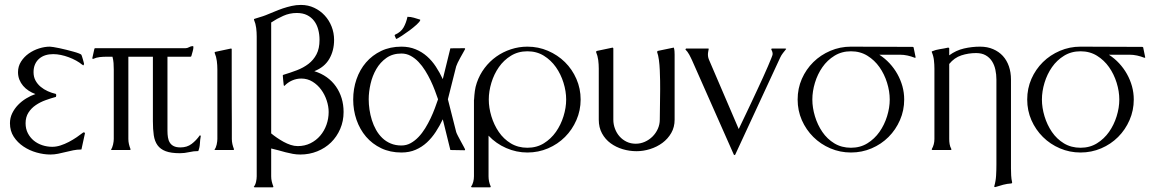

<svg xmlns="http://www.w3.org/2000/svg" viewBox="-20 -618 4766 791"><path d="M118.2 -320.8Q118.2 -301.3 126.2 -286.4Q134.3 -271.5 147.5 -260.5Q160.6 -249.5 177 -242.2Q193.4 -234.9 210.4 -231V-229.5L211.9 -227.1L210.4 -218.8Q189.9 -213.4 167.7 -205.3Q145.5 -197.3 127.2 -184.8Q108.9 -172.4 97.2 -154.1Q85.4 -135.7 85.4 -110.4Q85.4 -87.4 94.7 -69.3Q104 -51.3 119.1 -38.8Q134.3 -26.4 154.1 -19.8Q173.8 -13.2 195.3 -13.2Q211.9 -13.2 229.2 -18.8Q246.6 -24.4 263.4 -33.2Q280.3 -42 295.7 -52.5Q311 -63 323.7 -72.8V-72.3L326.7 -72.8L327.6 -72.3L330.1 -69.3L316.4 -6.3Q315.9 -4.9 315.9 -3.4Q315.9 -2 313.5 -2Q297.4 -2 281.7 1.2Q266.1 4.4 250.5 8.3Q234.9 12.2 219.2 15.4Q203.6 18.6 187.5 18.6Q160.2 18.6 130.6 10.3Q101.1 2 76.7 -14.4Q52.2 -30.8 36.6 -54.7Q21 -78.6 21 -110.4Q21 -132.3 30.3 -151.4Q39.6 -170.4 54.4 -185.8Q69.3 -201.2 88.1 -212.6Q106.9 -224.1 126 -230.5Q111.3 -235.8 98.1 -244.4Q85 -252.9 75.2 -264.4Q65.4 -275.9 59.8 -290Q54.2 -304.2 54.2 -320.8Q54.2 -344.7 66.7 -364.3Q79.1 -383.8 98.4 -397.5Q117.7 -411.1 140.9 -418.5Q164.1 -425.8 185.5 -425.8Q189.5 -425.8 200.4 -424.1Q211.4 -422.4 225.3 -419.4Q239.3 -416.5 254.6 -412.6Q270 -408.7 283.2 -405Q296.4 -401.4 305.2 -397.9Q314 -394.5 315.4 -392.1Q315.9 -390.6 317.9 -385.3Q319.8 -379.9 321.5 -373.5Q323.2 -367.2 324.7 -361.8Q326.2 -356.4 326.2 -355.5Q326.2 -350.1 322.3 -348.6L319.8 -351.6V-350.6Q308.1 -360.4 293.5 -368.4Q278.8 -376.5 262.9 -382.3Q247.1 -388.2 230.7 -391.6Q214.4 -395 199.2 -395Q181.6 -395 167 -390.4Q152.3 -385.7 141.4 -376.2Q130.4 -366.7 124.3 -352.8Q118.2 -338.9 118.2 -320.8Z M669.9 -384.3V-79.1Q669.9 -64.5 671.9 -52Q673.8 -39.6 679.7 -30.3Q685.5 -21 696 -15.9Q706.5 -10.7 723.6 -10.7Q750.5 -10.7 769.5 -25.1Q788.6 -39.6 803.2 -60.5H805.2L807.1 -57.1Q804.2 -42 803.5 -26.1Q802.7 -10.3 796.9 4.4Q777.8 4.4 759 8.8Q740.2 13.2 721.2 13.2Q684.6 13.2 662.6 4.9Q640.6 -3.4 628.9 -19.8Q617.2 -36.1 613.5 -60.8Q609.9 -85.4 609.9 -118.7V-384.3H508.8V-45.4Q508.8 -34.7 511.2 -24.2Q513.7 -13.7 517.6 -3.9V-1Q517.1 -1 516.1 -0.5Q515.1 0 514.6 0H440.4L437 -2Q439.9 -4.9 442.1 -10.5Q444.3 -16.1 445.8 -22.5Q447.3 -28.8 448 -35.2Q448.7 -41.5 448.7 -45.4V-331.5Q448.7 -344.7 447.8 -358.2Q446.8 -371.6 443.4 -384.3H418.9Q404.8 -384.3 390.9 -382.8Q377 -381.3 364.3 -375.5H361.3L360.4 -378.9L369.1 -418L372.1 -419.4H743.7Q751.5 -419.4 758.3 -423.3Q765.1 -427.2 772.9 -428.2L776.9 -426.3Q776.9 -416 773.7 -406Q770.5 -396 768.1 -386.2L765.1 -384.3Z M943.8 -3.9V-1Q943.4 -1 942.4 -0.5Q941.4 0 940.9 0H866.7L863.3 -2Q866.2 -4.4 868.7 -10Q871.1 -15.6 872.6 -22.2Q874 -28.8 874.8 -35.2Q875.5 -41.5 875.5 -45.4V-331.5Q875.5 -349.1 873.3 -366.7Q871.1 -384.3 864.3 -400.4V-402.3L866.7 -404.3L931.2 -418L934.6 -417Q934.6 -416.5 934.6 -401.4Q934.6 -386.2 934.6 -361.6Q934.6 -336.9 934.6 -305.4Q934.6 -273.9 934.6 -240.2Q934.6 -206.5 934.8 -173.8Q935.1 -141.1 935.1 -114.3Q935.1 -87.4 935.1 -68.8Q935.1 -50.3 935.1 -45.4Q935.1 -34.7 937.5 -24.2Q939.9 -13.7 943.8 -3.9Z M1217.3 18.6Q1201.7 18.6 1186.5 15.9Q1171.4 13.2 1156.5 9.3Q1141.6 5.4 1127 1.2Q1112.3 -2.9 1097.2 -6.3V108.4Q1097.2 119.1 1099.6 129.6Q1102.1 140.1 1106 149.9V152.8Q1105.5 152.8 1104.5 153.3Q1103.5 153.8 1103 153.8H1028.8L1025.4 151.9Q1032.2 143.6 1034.9 131.1Q1037.6 118.7 1037.6 108.4V-467.8Q1037.6 -485.4 1035.4 -502.9Q1033.2 -520.5 1026.4 -536.6V-539.1L1028.8 -540.5Q1040 -544.4 1051.5 -547.6Q1063 -550.8 1074.2 -555.2Q1091.8 -562 1109.4 -569.6Q1127 -577.1 1145 -583.3Q1163.1 -589.4 1181.6 -593.5Q1200.2 -597.7 1219.7 -597.7Q1249.5 -597.7 1274.4 -585.9Q1299.3 -574.2 1317.6 -554.4Q1335.9 -534.7 1346.2 -508.5Q1356.4 -482.4 1356.4 -453.6Q1356.4 -409.7 1336.7 -375.5Q1316.9 -341.3 1274.9 -324.7Q1303.7 -315.9 1326.2 -299.8Q1348.6 -283.7 1364 -261.7Q1379.4 -239.7 1387.5 -213.1Q1395.5 -186.5 1395.5 -156.7Q1395.5 -119.1 1381.6 -86.9Q1367.7 -54.7 1343.8 -31.2Q1319.8 -7.8 1287.1 5.4Q1254.4 18.6 1217.3 18.6ZM1296.4 -453.6Q1296.4 -476.1 1291 -496.3Q1285.6 -516.6 1274.2 -531.7Q1262.7 -546.9 1245.1 -555.7Q1227.5 -564.5 1202.6 -564.5Q1173.3 -564.5 1147 -552.7Q1120.6 -541 1097.2 -525.4V-68.4Q1107.9 -59.6 1121.1 -50.5Q1134.3 -41.5 1148.4 -33.7Q1162.6 -25.9 1177.5 -21Q1192.4 -16.1 1206.5 -16.1Q1235.4 -16.1 1259 -27.8Q1282.7 -39.6 1299.3 -59.1Q1315.9 -78.6 1325 -104Q1334 -129.4 1334 -156.7Q1334 -179.7 1325.9 -204.1Q1317.9 -228.5 1303.2 -248.5Q1288.6 -268.6 1267.6 -281.5Q1246.6 -294.4 1221.2 -294.4Q1201.7 -294.4 1183.3 -286.4Q1165 -278.3 1151.9 -264.2L1149.9 -265.1L1148.9 -267.1Q1147.9 -277.3 1146.7 -287.4Q1145.5 -297.4 1145 -307.6L1147 -309.6Q1176.3 -318.4 1203.1 -328.6Q1230 -338.9 1250.7 -354.7Q1271.5 -370.6 1283.9 -394.3Q1296.4 -418 1296.4 -453.6Z M1835.4 -418.9Q1849.6 -418.9 1864.3 -419.2Q1878.9 -419.4 1893.1 -419.4Q1897 -419.4 1896 -415.5Q1893.1 -410.2 1887.5 -400.1Q1881.8 -390.1 1876 -379.6Q1870.1 -369.1 1865.5 -359.4Q1860.8 -349.6 1859.4 -344.7L1825.2 -209L1859.4 -74.2Q1860.8 -69.3 1866.7 -57.9Q1872.6 -46.4 1879.2 -34.4Q1885.7 -22.5 1890.9 -12.9Q1896 -3.4 1896 -2.9Q1896 -1 1895.8 0Q1895.5 1 1893.1 1Q1878.9 1 1864.3 0.5Q1849.6 0 1835.4 0L1804.2 -126.5Q1791.5 -99.6 1775.4 -75Q1759.3 -50.3 1738.8 -31.2Q1718.3 -12.2 1692.4 -1Q1666.5 10.3 1633.8 10.3Q1587.4 10.3 1550.5 -7.3Q1513.7 -24.9 1488 -54.9Q1462.4 -85 1448.7 -124.5Q1435.1 -164.1 1435.1 -208Q1435.1 -252 1448.7 -291.5Q1462.4 -331.1 1488 -360.8Q1513.7 -390.6 1550.5 -408.2Q1587.4 -425.8 1633.8 -425.8Q1666 -425.8 1692.1 -415Q1718.3 -404.3 1739 -386Q1759.8 -367.7 1775.6 -343.5Q1791.5 -319.3 1804.2 -292ZM1633.8 -18.6Q1654.3 -18.6 1671.9 -28.3Q1689.5 -38.1 1704.3 -53.7Q1719.2 -69.3 1731.7 -89.6Q1744.1 -109.9 1754.2 -131.1Q1764.2 -152.3 1771.7 -172.6Q1779.3 -192.9 1784.7 -209Q1779.3 -225.1 1771.7 -245.1Q1764.2 -265.1 1754.2 -286.1Q1744.1 -307.1 1731.7 -327.1Q1719.2 -347.2 1704.3 -362.8Q1689.5 -378.4 1671.9 -387.9Q1654.3 -397.5 1633.8 -397.5Q1597.7 -397.5 1572 -379.4Q1546.4 -361.3 1530.3 -333.5Q1514.2 -305.7 1506.6 -272.5Q1499 -239.3 1499 -209Q1499 -188.5 1502.2 -166.5Q1505.4 -144.5 1512 -123.3Q1518.6 -102.1 1529.3 -83Q1540 -64 1554.9 -49.6Q1569.8 -35.2 1589.6 -26.9Q1609.4 -18.6 1633.8 -18.6ZM1607.4 -475.1Q1631.8 -485.8 1642.6 -504.9Q1653.3 -523.9 1658.7 -548.8Q1672.4 -548.8 1685.3 -544.9Q1698.2 -541 1710.9 -537.1L1711.4 -535.2Q1709.5 -528.3 1696.5 -516.6Q1683.6 -504.9 1667.5 -492.9Q1651.4 -481 1636 -470.9Q1620.6 -460.9 1613.3 -457.5L1611.3 -459L1606 -471.2V-473.1Z M2152.8 -425.8Q2197.8 -425.8 2237.5 -408.7Q2277.3 -391.6 2307.4 -362.1Q2337.4 -332.5 2354.7 -292.7Q2372.1 -252.9 2372.1 -208Q2372.1 -163.1 2354.7 -123.3Q2337.4 -83.5 2307.6 -53.7Q2277.8 -23.9 2237.8 -6.8Q2197.8 10.3 2152.8 10.3Q2107.4 10.3 2065.4 -8.1Q2023.4 -26.4 1992.7 -59.1V108.4Q1992.7 130.4 2001.5 149.9V152.8Q2001 152.8 1999.8 153.3Q1998.5 153.8 1998 153.8H1923.8L1920.4 151.9Q1926.8 142.6 1929.7 131.1Q1932.6 119.6 1932.6 108.4V-206.1Q1932.6 -206.5 1932.9 -207Q1933.1 -207.5 1933.1 -208Q1934.1 -226.6 1936.3 -243.2Q1938.5 -259.8 1944.3 -276.9Q1955.6 -310.1 1976.3 -337.6Q1997.1 -365.2 2024.7 -384.8Q2052.2 -404.3 2085 -415Q2117.7 -425.8 2152.8 -425.8ZM2152.8 -406.7Q2114.7 -406.7 2085 -388.4Q2055.2 -370.1 2035.2 -341.3Q2015.1 -312.5 2004.4 -277.1Q1993.7 -241.7 1993.7 -208Q1993.7 -174.3 2004.4 -138.9Q2015.1 -103.5 2034.9 -74.5Q2054.7 -45.4 2084.5 -27.3Q2114.3 -9.3 2152.8 -9.3Q2190.9 -9.3 2220.5 -27.6Q2250 -45.9 2270.3 -74.7Q2290.5 -103.5 2301.5 -138.9Q2312.5 -174.3 2312.5 -208Q2312.5 -241.7 2301.5 -277.1Q2290.5 -312.5 2270.3 -341.3Q2250 -370.1 2220.5 -388.4Q2190.9 -406.7 2152.8 -406.7Z M2756.3 -420.9Q2758.3 -414.1 2758.8 -407Q2759.3 -399.9 2759.3 -393.1V-125Q2759.3 -94.2 2745.4 -70.1Q2731.4 -45.9 2709 -29.3Q2686.5 -12.7 2658.4 -3.9Q2630.4 4.9 2602.5 4.9Q2573.2 4.9 2545.4 -3.4Q2517.6 -11.7 2495.6 -27.8Q2473.6 -43.9 2460.2 -68.4Q2446.8 -92.8 2446.8 -125V-335.4Q2446.8 -353 2444.6 -370.4Q2442.4 -387.7 2435.5 -404.3L2436.5 -406.2L2439 -408.2L2503.9 -421.9Q2505.9 -420.9 2506.8 -418.9V-125Q2506.8 -105.5 2513.7 -87.4Q2520.5 -69.3 2532.7 -55.7Q2544.9 -42 2561.8 -33.9Q2578.6 -25.9 2599.1 -25.9Q2618.7 -25.9 2636.7 -33.9Q2654.8 -42 2668.5 -55.7Q2682.1 -69.3 2690.2 -87.4Q2698.2 -105.5 2698.2 -125Q2698.2 -156.2 2699 -187.5Q2699.7 -218.8 2699.7 -250Q2699.7 -264.6 2699.5 -285.6Q2699.2 -306.6 2698.2 -328.6Q2697.3 -350.6 2694.6 -370.8Q2691.9 -391.1 2687 -404.3Q2687.5 -406.2 2689.5 -408.2L2755.4 -421.9Z M2803.7 -414.1 2806.2 -418H2897.9L2899.9 -417Q2898.9 -411.1 2897.7 -405.3Q2896.5 -399.4 2896.5 -393.1Q2896.5 -381.3 2901.9 -369.6L3023.4 -86.4Q3026.9 -93.8 3034.7 -110.1Q3042.5 -126.5 3053 -148.4Q3063.5 -170.4 3075.7 -196.3Q3087.9 -222.2 3100.1 -248.5Q3112.3 -274.9 3123.8 -299.8Q3135.3 -324.7 3143.8 -345Q3152.3 -365.2 3157.7 -378.4Q3163.1 -391.6 3163.1 -395Q3163.1 -400.4 3161.6 -405Q3160.2 -409.7 3157.7 -414.1V-417Q3158.2 -417 3159.4 -417.5Q3160.6 -418 3161.1 -418H3215.8L3219.2 -416.5Q3212.4 -408.2 3205.6 -399.4Q3198.7 -390.6 3194.3 -380.9L3008.8 19.5L3006.3 21L3003.4 19.5L2831.5 -368.7Q2829.1 -373.5 2826.2 -379.9Q2823.2 -386.2 2819.6 -392.8Q2815.9 -399.4 2811.8 -405Q2807.6 -410.6 2803.7 -414.1Z M3485.8 -425.8Q3549.8 -425.8 3613 -425.3Q3676.3 -424.8 3740.2 -424.8L3743.7 -423.3L3752.4 -380.9L3749 -379.9Q3734.4 -385.7 3718.8 -389.2Q3703.1 -392.6 3687.5 -392.6H3602.5Q3626 -377.4 3644.8 -357.2Q3663.6 -336.9 3677 -313Q3690.4 -289.1 3697.8 -262.5Q3705.1 -235.8 3705.1 -208Q3705.1 -163.1 3687.7 -123.3Q3670.4 -83.5 3640.6 -53.7Q3610.8 -23.9 3570.8 -6.8Q3530.8 10.3 3485.8 10.3Q3440.9 10.3 3400.9 -6.8Q3360.8 -23.9 3330.8 -53.7Q3300.8 -83.5 3283.4 -123Q3266.1 -162.6 3266.1 -208Q3266.1 -253.4 3283.4 -293Q3300.8 -332.5 3330.8 -362.1Q3360.8 -391.6 3400.9 -408.7Q3440.9 -425.8 3485.8 -425.8ZM3485.8 -406.7Q3447.8 -406.7 3418 -388.4Q3388.2 -370.1 3368.2 -341.3Q3348.1 -312.5 3337.4 -277.1Q3326.7 -241.7 3326.7 -208Q3326.7 -174.3 3337.4 -138.9Q3348.1 -103.5 3367.9 -74.5Q3387.7 -45.4 3417.5 -27.3Q3447.3 -9.3 3485.8 -9.3Q3523.9 -9.3 3553.5 -27.6Q3583 -45.9 3603.3 -74.7Q3623.5 -103.5 3634.5 -138.9Q3645.5 -174.3 3645.5 -208Q3645.5 -241.7 3634.5 -277.1Q3623.5 -312.5 3603.3 -341.3Q3583 -370.1 3553.5 -388.4Q3523.9 -406.7 3485.8 -406.7Z M3890.6 -45.4Q3890.6 -34.7 3892.3 -24.2Q3894 -13.7 3899.4 -3.9V-1Q3898.9 -1 3897.9 -0.5Q3897 0 3896.5 0H3821.8Q3821.3 0 3820.3 -0.5Q3819.3 -1 3818.8 -1V-3.9Q3829.6 -22.5 3829.6 -45.4V-335.4Q3829.6 -352.5 3827.6 -369.9Q3825.7 -387.2 3818.8 -403.3V-406.2Q3835 -413.1 3852.1 -415.5Q3869.1 -418 3886.2 -421.9L3889.2 -420.9L3890.6 -418.9V-390.1Q3918.5 -410.6 3951.2 -418.2Q3983.9 -425.8 4017.6 -425.8Q4047.9 -425.8 4071.5 -415.5Q4095.2 -405.3 4111.6 -387.5Q4127.9 -369.6 4136.5 -344.7Q4145 -319.8 4145 -290.5V75.7Q4145 90.3 4145.8 105Q4146.5 119.6 4149.9 133.8L4148.9 136.2L4147 137.7Q4129.9 138.7 4113 143.1Q4096.2 147.5 4080.1 152.8L4076.7 152.3L4076.2 149.4Q4082.5 127.4 4083.7 105.2Q4085 83 4085 60.5V-290.5Q4085 -311 4080.8 -330.6Q4076.7 -350.1 4066.9 -365.5Q4057.1 -380.9 4041 -390.1Q4024.9 -399.4 4001.5 -399.4Q3969.7 -399.4 3940.7 -389.9Q3911.6 -380.4 3890.6 -354.5Z M4431.6 -425.8Q4495.6 -425.8 4558.8 -425.3Q4622.1 -424.8 4686 -424.8L4689.5 -423.3L4698.2 -380.9L4694.8 -379.9Q4680.2 -385.7 4664.6 -389.2Q4648.9 -392.6 4633.3 -392.6H4548.3Q4571.8 -377.4 4590.6 -357.2Q4609.4 -336.9 4622.8 -313Q4636.2 -289.1 4643.6 -262.5Q4650.9 -235.8 4650.9 -208Q4650.9 -163.1 4633.5 -123.3Q4616.2 -83.5 4586.4 -53.7Q4556.6 -23.9 4516.6 -6.8Q4476.6 10.3 4431.6 10.3Q4386.7 10.3 4346.7 -6.8Q4306.6 -23.9 4276.6 -53.7Q4246.6 -83.5 4229.2 -123Q4211.9 -162.6 4211.9 -208Q4211.9 -253.4 4229.2 -293Q4246.6 -332.5 4276.6 -362.1Q4306.6 -391.6 4346.7 -408.7Q4386.7 -425.8 4431.6 -425.8ZM4431.6 -406.7Q4393.6 -406.7 4363.8 -388.4Q4334 -370.1 4314 -341.3Q4293.9 -312.5 4283.2 -277.1Q4272.5 -241.7 4272.5 -208Q4272.5 -174.3 4283.2 -138.9Q4293.9 -103.5 4313.7 -74.5Q4333.5 -45.4 4363.3 -27.3Q4393.1 -9.3 4431.6 -9.3Q4469.7 -9.3 4499.3 -27.6Q4528.8 -45.9 4549.1 -74.7Q4569.3 -103.5 4580.3 -138.9Q4591.3 -174.3 4591.3 -208Q4591.3 -241.7 4580.3 -277.1Q4569.3 -312.5 4549.1 -341.3Q4528.8 -370.1 4499.3 -388.4Q4469.7 -406.7 4431.6 -406.7Z"/></svg>

Font: CAT Linz
Style: Regular
Weight: 400
Designer: Peter Wiegel
Foundry: Peter Wiegel
Version: Version 1.08